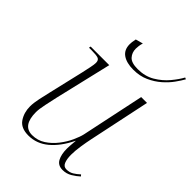

<svg xmlns="http://www.w3.org/2000/svg" viewBox="-225 -866 978 978"><g transform="rotate(45 264.0 -377.5)"><path d="M304 -606Q255 -606 227 -625.5Q199 -645 199 -685Q199 -692 200 -701.5Q201 -711 204 -724L244 -735Q240 -723 238.5 -711Q237 -699 237 -691Q237 -663 254.5 -643.5Q272 -624 317 -624Q370 -624 409.5 -647.5Q449 -671 476.5 -704Q504 -737 519 -765L528 -761Q517 -741 498 -714.5Q479 -688 451 -663.5Q423 -639 386.5 -622.5Q350 -606 304 -606ZM410 10Q377 10 363 -15.5Q349 -41 349 -83Q349 -92 350 -106.5Q351 -121 353 -142H352Q317 -70 269.5 -30.5Q222 9 163 9Q109 9 86.5 -24.5Q64 -58 64 -102Q64 -127 71.5 -162Q79 -197 86 -226L130 -414Q135 -436 140 -460.5Q145 -485 145 -496Q145 -516 131.5 -521Q118 -526 84 -526H65L67 -536H201L129 -231Q122 -200 114 -162Q106 -124 106 -103Q106 -6 175 -6Q214 -6 245.5 -26.5Q277 -47 301 -78Q325 -109 339.5 -141Q354 -173 359 -195L431 -536H473L403 -204Q397 -176 391.5 -140Q386 -104 386 -76Q386 -45 394 -25.5Q402 -6 422 -6Q444 -6 460.5 -16Q477 -26 493 -41L500 -33Q484 -18 461 -4Q438 10 410 10Z"/></g></svg>

Font: Noto Serif Display ExtraLight
Style: Italic
Weight: 200
Italic angle: -12°
Designer: Monotype Design Team
Foundry: Monotype Imaging Inc.
Version: Version 2.009